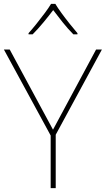

<svg xmlns="http://www.w3.org/2000/svg" viewBox="-20 -969 545 989"><path d="M253 -301 475 -714H505L267 -275V0H241V-271L0 -714H30ZM265 -949Q277 -929 297 -901.5Q317 -874 339 -846.5Q361 -819 379 -798V-792H358Q330 -820 302.5 -854.5Q275 -889 254 -917Q233 -889 204.5 -854.5Q176 -820 148 -792H127V-798Q146 -819 168 -846.5Q190 -874 210.5 -901.5Q231 -929 243 -949Z"/></svg>

Font: Noto Sans Khmer Thin
Style: Regular
Weight: 250
Version: Version 2.003